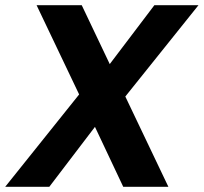

<svg xmlns="http://www.w3.org/2000/svg" viewBox="-33 -720 785 740"><path d="M-13 0 272 -356 108 -700H282L390 -473L562 -700H732L450 -348L616 0H442L333 -231L157 0Z"/></svg>

Font: DM Sans Black
Style: Italic
Weight: 900
Italic angle: -10°
Designer: Colophon Foundry, Jonny Pinhorn
Foundry: Colophon Foundry
Version: Version 4.004;gftools[0.9.30]